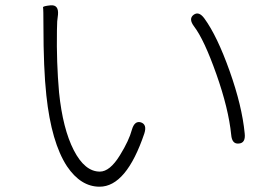

<svg xmlns="http://www.w3.org/2000/svg" viewBox="-20 -704 1040 725"><path d="M356 1Q285 1 233 -76Q174 -166 155 -344Q144 -445 144 -608Q144 -671 142.5 -676Q141 -681 172 -684Q202 -686 199 -649L196 -623Q195 -606 195 -589Q193 -468 203 -355Q217 -218 258.5 -137Q300 -56 357 -56Q395 -56 433 -118Q467 -173 478 -214Q488 -249 512 -242Q536 -234 525 -200Q457 1 356 1ZM882 -162Q856 -159 853 -195Q843 -294 797 -424Q751 -554 713 -604Q691 -633 711 -648Q731 -663 752 -634Q800 -568 847 -436Q894 -304 904 -200Q908 -164 882 -162Z"/></svg>

Font: Resource Han Rounded KR Light
Style: Regular
Weight: 300
Designer: Cyano Hao (round all glyphs); Ryoko NISHIZUKA 西塚涼子 (kana, bopomofo & ideographs); Paul D. Hunt (Latin, Greek & Cyrillic)
Foundry: Cyano Hao
Version: 0.990